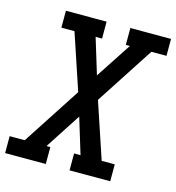

<svg xmlns="http://www.w3.org/2000/svg" viewBox="-118 -828 845 921"><g transform="rotate(15 304.5 -367.5)"><path d="M-9 0V-84H66L254 -373L161 -651H96V-735H298V-651H266L320 -474L436 -651H416V-735H618V-651H543L355 -362L448 -84H513V0H311V-84H343L289 -261L174 -84H193V0Z"/></g></svg>

Font: Iosevka Slab MdExObl
Style: Regular
Weight: 500
Width: 7
Italic angle: -9°
Monospace: yes
Designer: Belleve Invis
Foundry: Belleve Invis
Version: Version 11.1.1; ttfautohint (v1.8.3)